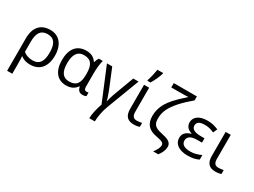

<svg xmlns="http://www.w3.org/2000/svg" viewBox="-64 -1604 3490 2642"><g transform="rotate(30 1681.5 -283.0)"><path d="M159.2 -36.1C161.6 -16.1 163.1 28.3 163.1 97.2V240.2H81.1V-274.9C81.1 -448.2 165.5 -544.9 317.9 -544.9C460.4 -544.9 547.9 -439.9 547.9 -268.1C547.9 -91.8 460.9 9.8 309.1 9.8C251 9.8 202.1 -5.4 163.1 -36.1ZM163.1 -107.9C202.6 -74.7 252.4 -58.1 312 -58.1C415.5 -58.1 463.9 -123.5 463.9 -268.1C463.9 -407.2 419.9 -476.1 314 -476.1C210.9 -476.1 163.1 -409.2 163.1 -272.9Z M1059.1 -462.9C1066.9 -492.7 1077.6 -517.1 1090.8 -535.2H1153.8C1140.1 -492.2 1129.9 -401.9 1129.9 -326.2V-111.8C1129.9 -74.7 1143.6 -56.2 1170.9 -56.2C1180.2 -56.2 1190.4 -57.6 1201.2 -61V-2.9C1186 5.4 1168 9.8 1147 9.8C1094.2 9.8 1066.9 -15.6 1055.2 -71.8H1048.8C1010.3 -15.6 957.5 9.8 880.9 9.8C741.7 9.8 660.2 -91.8 660.2 -266.1C660.2 -444.3 742.7 -544.9 889.2 -544.9C967.8 -544.9 1018.1 -517.6 1053.2 -462.9ZM1048.8 -267.1C1048.8 -416 1002 -476.1 892.1 -476.1C793.5 -476.1 744.1 -405.8 744.1 -265.1C744.1 -127 790 -58.1 893.1 -58.1C1002.9 -58.1 1048.8 -117.7 1048.8 -259.8Z M1386.7 240.2C1386.7 177.7 1411.1 68.4 1439 -5.9L1219.7 -535.2H1303.7L1420.9 -250C1451.7 -173.3 1469.7 -118.7 1476.1 -85H1480C1483.4 -104.5 1499 -158.7 1513.2 -200.7C1520 -221.7 1561.5 -333 1637.7 -535.2H1721.7L1523.9 -13.2C1492.7 67.4 1474.6 173.3 1474.6 240.2Z M1820.8 -606V-620.1C1838.4 -667 1857.9 -752.9 1865.7 -806.2H1955.6V-794.9C1943.8 -746.6 1901.4 -655.3 1869.6 -606ZM1809.1 -535.2H1890.1V-157.2C1890.1 -89.4 1911.6 -57.1 1968.3 -57.1C1992.2 -57.1 2031.2 -62.5 2048.8 -66.9V-4.9C2028.8 3.4 1990.7 9.8 1958 9.8C1854 9.8 1809.1 -44.9 1809.1 -154.8Z M2151.9 -690.9V-759.8H2519V-696.8C2378.9 -579.6 2284.7 -474.6 2239.7 -380.9C2217.3 -333.5 2206.1 -283.2 2206.1 -229C2206.1 -165 2224.6 -129.4 2265.6 -106C2285.6 -93.8 2323.7 -82 2379.9 -69.8C2477.1 -49.8 2519 -16.1 2519 43C2519 91.3 2498.5 142.6 2457 195.8H2376C2416.5 143.6 2437 99.6 2437 64.9C2437 46.9 2428.2 32.7 2410.2 22.5C2392.1 12.7 2359.4 3.4 2313 -4.9C2180.7 -28.3 2122.1 -97.7 2122.1 -224.1C2122.1 -298.3 2141.6 -365.7 2178.2 -429.2C2196.3 -460.9 2222.2 -495.1 2254.9 -532.7C2287.6 -569.8 2343.3 -624 2421.9 -694.8C2408.7 -692.4 2358.4 -690.9 2270 -690.9Z M2897.9 -313V-244.1H2825.7C2724.6 -244.1 2673.8 -212.4 2673.8 -148.9C2673.8 -90.3 2721.7 -57.1 2816.9 -57.1C2871.6 -57.1 2922.9 -68.4 2987.8 -99.1V-26.9C2943.4 -2.4 2884.8 9.8 2813 9.8C2676.3 9.8 2592.8 -48.8 2592.8 -145C2592.8 -209 2625.5 -250 2710 -276.9V-282.2C2646 -300.3 2609.9 -342.8 2609.9 -402.8C2609.9 -489.3 2688 -544.9 2813 -544.9C2876 -544.9 2924.8 -536.1 2989.7 -506.8L2959 -441.9C2897.9 -469.2 2862.3 -476.1 2811 -476.1C2729.5 -476.1 2689 -449.7 2689 -397C2689 -340.8 2740.7 -313 2843.8 -313Z M3106 -535.2H3187V-157.2C3187 -89.4 3208.5 -57.1 3265.1 -57.1C3289.1 -57.1 3328.1 -62.5 3345.7 -66.9V-4.9C3325.7 3.4 3287.6 9.8 3254.9 9.8C3150.9 9.8 3106 -44.9 3106 -154.8Z"/></g></svg>

Font: OpenSansEmoji
Style: Regular
Weight: 400
Foundry: MorbZ
Version: Version 1.000;PS 001.000;hotconv 1.0.70;makeotf.lib2.5.58329